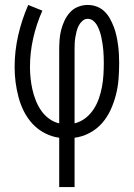

<svg xmlns="http://www.w3.org/2000/svg" viewBox="-20 -550 540 775"><path d="M219 205H281V6Q313 2 342 -13.5Q371 -29 392 -53Q413 -77 426.5 -106.5Q440 -136 448 -167.5Q456 -199 458.5 -231Q461 -263 461 -295Q461 -313 460 -331.5Q459 -350 456.5 -368.5Q454 -387 450 -405.5Q446 -424 439.5 -441Q433 -458 424 -474.5Q415 -491 401.5 -504Q388 -517 370.5 -523.5Q353 -530 334 -530Q314 -530 295 -522.5Q276 -515 262.5 -500Q249 -485 240.5 -467Q232 -449 227 -429.5Q222 -410 220.5 -390Q219 -370 219 -350V-52Q197 -57 178 -71Q159 -85 146 -104Q133 -123 124.5 -144.5Q116 -166 111 -188Q106 -210 103.5 -233Q101 -256 101 -279Q101 -338 114 -395.5Q127 -453 151 -507L94 -530Q68 -471 53.5 -407.5Q39 -344 39 -279Q39 -248 43 -217.5Q47 -187 55 -157Q63 -127 77 -99.5Q91 -72 112 -49.5Q133 -27 161 -12.5Q189 2 219 6ZM281 -52V-350Q281 -362 281.5 -374.5Q282 -387 284 -399Q286 -411 289 -423Q292 -435 297.5 -446Q303 -457 312.5 -465.5Q322 -474 334 -474Q347 -474 357 -465.5Q367 -457 373 -445.5Q379 -434 383 -422Q387 -410 389.5 -397.5Q392 -385 394 -372.5Q396 -360 397 -347Q398 -334 398.5 -321.5Q399 -309 399 -296Q399 -272 397.5 -247.5Q396 -223 391.5 -199Q387 -175 379 -152Q371 -129 357.5 -108.5Q344 -88 324.5 -73Q305 -58 281 -52Z"/></svg>

Font: Iosevka SS09 Light
Style: Regular
Weight: 300
Monospace: yes
Designer: Belleve Invis
Foundry: Belleve Invis
Version: Version 5.2.1; ttfautohint (v1.8.3)